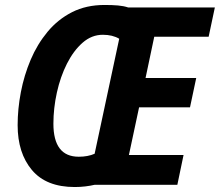

<svg xmlns="http://www.w3.org/2000/svg" viewBox="-20 -744 885 773"><path d="M281 9Q166 9 108.5 -59.5Q51 -128 51 -240Q51 -305 64 -373Q77 -441 103.5 -503.5Q130 -566 171.5 -616Q213 -666 270 -695Q327 -724 401 -724Q432 -724 455 -722Q478 -720 496 -714H845L820 -596H601L566 -430H770L745 -312H540L499 -120H719L694 0H361Q344 4 323.5 6.5Q303 9 281 9ZM297 -113Q334 -113 361 -125L460 -588Q433 -604 394 -604Q349 -604 312.5 -572Q276 -540 249.5 -487.5Q223 -435 209 -371.5Q195 -308 195 -246Q195 -113 297 -113Z"/></svg>

Font: Noto Sans SemiCondensed
Style: Bold Italic
Weight: 700
Width: 4
Italic angle: -12°
Designer: Monotype Design Team
Foundry: Monotype Imaging Inc.
Version: Version 2.013; ttfautohint (v1.8.4.7-5d5b)